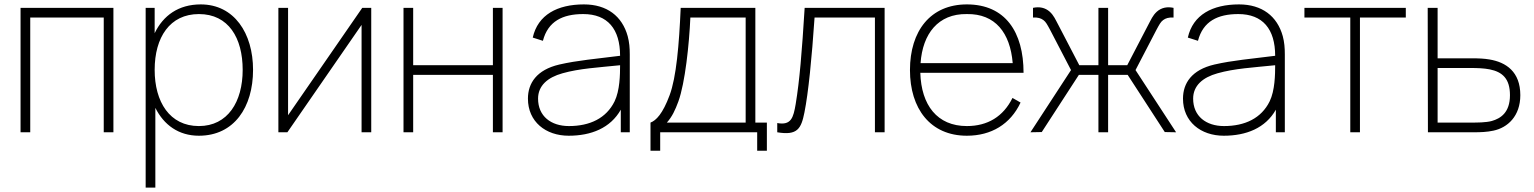

<svg xmlns="http://www.w3.org/2000/svg" viewBox="-20 -598 6935 868"><path d="M492.7 -562.5H72.9V0H116.7V-518.8H449V0H492.7Z M887.5 -578.1C787.5 -578.1 717.7 -528.1 679.2 -447.9V-562.5H638.5V250H682.3V-110.4C720.8 -33.3 787.5 15.6 879.2 15.6C1038.5 15.6 1124 -113.5 1124 -282.3C1124 -447.9 1038.5 -578.1 887.5 -578.1ZM879.2 -28.1C746.9 -28.1 679.2 -137.5 679.2 -282.3C679.2 -429.2 747.9 -534.4 879.2 -534.4C1013.5 -534.4 1077.1 -426 1077.1 -282.3C1077.1 -137.5 1009.4 -28.1 879.2 -28.1Z M1658.3 -562.5H1617.7L1282.3 -77.1V-562.5H1238.5V0H1279.2L1614.6 -485.4V0H1658.3Z M2208.3 -562.5V-303.1H1847.9V-562.5H1804.2V0H1847.9V-259.4H2208.3V0H2252.1V-562.5Z M2827.1 0V-352.1C2827.1 -381.2 2825 -407.3 2817.7 -434.4C2792.7 -525 2724 -578.1 2619.8 -578.1C2500 -578.1 2411.5 -531.2 2388.5 -428.1L2434.4 -413.5C2457.3 -502.1 2524 -534.4 2616.7 -534.4C2727.1 -534.4 2783.3 -466.7 2783.3 -345.8C2677.1 -332.3 2589.6 -325 2508.3 -306.2C2406.2 -282.3 2366.7 -221.9 2366.7 -152.1C2366.7 -47.9 2446.9 15.6 2551 15.6C2652.1 15.6 2739.6 -18.8 2786.5 -102.1V0ZM2758.3 -139.6C2720.8 -63.5 2646.9 -28.1 2552.1 -28.1C2470.8 -28.1 2412.5 -72.9 2412.5 -152.1C2412.5 -210.4 2455.2 -247.9 2522.9 -266.7C2600 -288.5 2683.3 -292.7 2783.3 -303.1C2783.3 -261.5 2782.3 -188.5 2758.3 -139.6Z M3394.8 -562.5H3057.3C3050 -393.8 3037.5 -249 3007.3 -167.7C2976 -83.3 2945.8 -53.1 2920.8 -43.8V83.3H2964.6V0H3403.1V83.3H3446.9V-43.8H3394.8ZM3351 -43.8H2994.8C3018.8 -70.8 3032.3 -100 3046.9 -139.6C3077.1 -222.9 3095.8 -397.9 3101 -518.8H3351Z M3617.7 -562.5C3605.2 -360.4 3594.8 -234.4 3577.1 -127.1C3566.7 -66.7 3557.3 -30.2 3493.8 -41.7V0C3585.4 15.6 3602.1 -16.7 3616.7 -89.6C3634.4 -177.1 3650 -334.4 3662.5 -518.8H3935.4V0H3979.2V-562.5Z M4351 -28.1C4216.7 -28.1 4144.8 -122.9 4140.6 -268.8H4607.3C4607.3 -453.1 4525 -578.1 4351 -578.1C4186.5 -578.1 4093.8 -458.3 4093.8 -281.2C4093.8 -107.3 4185.4 15.6 4351 15.6C4461.5 15.6 4547.9 -36.5 4593.8 -134.4L4557.3 -155.2C4515.6 -70.8 4444.8 -28.1 4351 -28.1ZM4351 -534.4C4479.2 -536.5 4546.9 -450 4558.3 -312.5H4141.7C4151 -444.8 4220.8 -536.5 4351 -534.4Z M4638.5 0 4689.6 -1 4857.3 -259.4H4945.8V0H4989.6V-259.4H5078.1L5245.8 -1L5296.9 0L5113.5 -281.2L5208.3 -463.5C5220.8 -486.5 5227.1 -499 5238.5 -507.3C5250 -515.6 5262.5 -519.8 5285.4 -518.8V-562.5C5256.2 -568.8 5230.2 -563.5 5209.4 -544.8C5190.6 -527.1 5184.4 -510.4 5169.8 -483.3L5076 -303.1H4989.6V-562.5H4945.8V-303.1H4859.4L4765.6 -483.3C4751 -510.4 4744.8 -527.1 4726 -544.8C4705.2 -563.5 4679.2 -568.8 4650 -562.5V-518.8C4672.9 -519.8 4685.4 -515.6 4696.9 -507.3C4708.3 -499 4714.6 -486.5 4727.1 -463.5L4821.9 -281.2Z M5788.5 0V-352.1C5788.5 -381.2 5786.5 -407.3 5779.2 -434.4C5754.2 -525 5685.4 -578.1 5581.3 -578.1C5461.5 -578.1 5372.9 -531.2 5350 -428.1L5395.8 -413.5C5418.8 -502.1 5485.4 -534.4 5578.1 -534.4C5688.5 -534.4 5744.8 -466.7 5744.8 -345.8C5638.5 -332.3 5551 -325 5469.8 -306.2C5367.7 -282.3 5328.1 -221.9 5328.1 -152.1C5328.1 -47.9 5408.3 15.6 5512.5 15.6C5613.5 15.6 5701 -18.8 5747.9 -102.1V0ZM5719.8 -139.6C5682.3 -63.5 5608.3 -28.1 5513.5 -28.1C5432.3 -28.1 5374 -72.9 5374 -152.1C5374 -210.4 5416.7 -247.9 5484.4 -266.7C5561.5 -288.5 5644.8 -292.7 5744.8 -303.1C5744.8 -261.5 5743.8 -188.5 5719.8 -139.6Z M6335.4 -562.5H5877.1V-518.8H6084.4V0H6128.1V-518.8H6335.4Z M6434.4 -562.5 6435.4 0H6641.7C6674 0 6702.1 -1 6731.3 -7.3C6795.8 -20.8 6853.1 -72.9 6853.1 -167.7C6853.1 -274 6788.5 -316.7 6713.5 -329.2C6689.6 -333.3 6664.6 -334.4 6631.3 -334.4H6479.2V-562.5ZM6479.2 -290.6H6629.2C6657.3 -290.6 6688.5 -289.6 6714.6 -284.4C6771.9 -272.9 6806.3 -242.7 6806.3 -167.7C6806.3 -89.6 6764.6 -62.5 6724 -51C6697.9 -43.8 6657.3 -43.8 6629.2 -43.8H6479.2Z"/></svg>

Font: Manrope3 Thin
Style: Regular
Weight: 100
Width: 4
Designer: Mikhail Sharanda
Foundry: Mikhail Sharanda
Version: Version 3.000;PS 003.000;hotconv 1.0.88;makeotf.lib2.5.64775